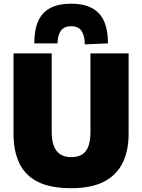

<svg xmlns="http://www.w3.org/2000/svg" viewBox="-20 -1001 767 1036"><path d="M365 14.5Q251 14.5 182.5 -20.8Q114 -56 83.5 -122Q53 -188 53 -279Q53 -297.5 53 -329Q53 -360.5 53 -398.8Q53 -437 53 -474Q53 -544.5 53 -599.8Q53 -655 53 -713H259Q259 -655 259 -599.8Q259 -544.5 259 -474V-288Q259 -244.5 270.2 -214.2Q281.5 -184 305 -168.5Q328.5 -153 364.5 -153Q402 -153 424.8 -168.5Q447.5 -184 457.8 -214.2Q468 -244.5 468 -288.5V-474Q468 -544.5 468 -599.8Q468 -655 468 -713H674Q674 -655 674 -599.8Q674 -544.5 674 -474Q674 -437 674 -398.2Q674 -359.5 674 -327.5Q674 -295.5 674 -278.5Q674 -187.5 641.5 -121.8Q609 -56 540.8 -20.8Q472.5 14.5 365 14.5ZM437.5 -761.5Q437.5 -807.5 420.2 -833.5Q403 -859.5 364.5 -859.5Q325 -859.5 307.8 -834.2Q290.5 -809 290.5 -767H165Q165 -841.5 186.8 -888.8Q208.5 -936 252.8 -958.5Q297 -981 364.5 -981Q463.5 -981 513 -929.8Q562.5 -878.5 562.5 -767Z"/></svg>

Font: Commissioner Thin ExtraBold
Style: Regular
Weight: 800
Version: Version 1.000